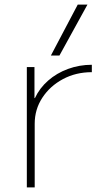

<svg xmlns="http://www.w3.org/2000/svg" viewBox="-20 -810 437 830"><path d="M96 0V-520H129V-386H131Q151 -429 188 -461.5Q225 -494 274 -512Q323 -530 377 -530V-498Q308 -498 252 -468Q196 -438 163 -387.5Q130 -337 130 -275V0ZM237 -570H200L316 -790H358Z"/></svg>

Font: M PLUS 2 ExtraLight
Style: Regular
Weight: 250
Designer: Coji Morishita
Foundry: UNDERFOREST DESIGN
Version: Version 1.001